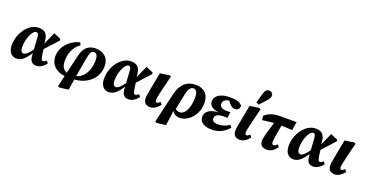

<svg xmlns="http://www.w3.org/2000/svg" viewBox="-38 -1668 5236 2740"><g transform="rotate(20 2579.5 -298.0)"><path d="M178 -173Q178 -126 192 -106.5Q206 -87 225 -87Q251 -87 281.5 -114.5Q312 -142 347 -191L336 -367Q334 -407 324 -422.5Q314 -438 297 -438Q275 -438 254 -414.5Q233 -391 216 -352.5Q199 -314 188.5 -267Q178 -220 178 -173ZM154 15Q97 15 63 -27.5Q29 -70 29 -146Q29 -215 51.5 -280Q74 -345 113 -396.5Q152 -448 203 -478Q254 -508 311 -508Q380 -508 413.5 -473.5Q447 -439 454 -370L459 -323L542 -509L652 -462V-438L475 -244L487 -154Q494 -109 502 -94.5Q510 -80 526 -80Q547 -80 575 -107L602 -73Q571 -31 533.5 -8Q496 15 453 15Q409 15 383 -12.5Q357 -40 353 -106L351 -139Q308 -69 260.5 -27Q213 15 154 15Z M1096 -335 1044 -41Q1100 -55 1141.5 -98Q1183 -141 1205.5 -205.5Q1228 -270 1228 -347Q1228 -451 1167 -451Q1139 -451 1123.5 -425.5Q1108 -400 1096 -335ZM874 194 850 181 889 14Q785 2 726.5 -56.5Q668 -115 668 -206Q668 -277 700.5 -339Q733 -401 792.5 -447Q852 -493 933 -515L953 -475Q890 -435 853.5 -360.5Q817 -286 817 -198Q817 -126 839 -90.5Q861 -55 902 -41L968 -321Q991 -420 1042.5 -464Q1094 -508 1175 -508Q1265 -508 1321.5 -456Q1378 -404 1378 -312Q1378 -225 1336.5 -154.5Q1295 -84 1218 -39.5Q1141 5 1035 14L1010 177Z M1579 -173Q1579 -126 1593 -106.5Q1607 -87 1626 -87Q1652 -87 1682.5 -114.5Q1713 -142 1748 -191L1737 -367Q1735 -407 1725 -422.5Q1715 -438 1698 -438Q1676 -438 1655 -414.5Q1634 -391 1617 -352.5Q1600 -314 1589.5 -267Q1579 -220 1579 -173ZM1555 15Q1498 15 1464 -27.5Q1430 -70 1430 -146Q1430 -215 1452.5 -280Q1475 -345 1514 -396.5Q1553 -448 1604 -478Q1655 -508 1712 -508Q1781 -508 1814.5 -473.5Q1848 -439 1855 -370L1860 -323L1943 -509L2053 -462V-438L1876 -244L1888 -154Q1895 -109 1903 -94.5Q1911 -80 1927 -80Q1948 -80 1976 -107L2003 -73Q1972 -31 1934.5 -8Q1897 15 1854 15Q1810 15 1784 -12.5Q1758 -40 1754 -106L1752 -139Q1709 -69 1661.5 -27Q1614 15 1555 15Z M2183 15Q2136 15 2109.5 -11Q2083 -37 2083 -89Q2083 -111 2089.5 -151Q2096 -191 2112 -273L2153 -488L2296 -509L2317 -495L2285 -369Q2266 -290 2254 -240Q2242 -190 2236.5 -161Q2231 -132 2231 -114Q2231 -79 2256 -79Q2267 -79 2278 -86.5Q2289 -94 2302 -107L2330 -73Q2297 -30 2260.5 -7.5Q2224 15 2183 15Z M2588 -320 2540 -87Q2554 -75 2570 -68Q2586 -61 2606 -61Q2646 -61 2677 -96Q2708 -131 2726 -192.5Q2744 -254 2744 -333Q2744 -450 2679 -450Q2648 -450 2625.5 -421Q2603 -392 2588 -320ZM2350 194 2327 181 2434 -278Q2461 -389 2526 -449Q2591 -509 2694 -509Q2786 -509 2841 -457Q2896 -405 2896 -299Q2896 -234 2873.5 -177Q2851 -120 2813 -77Q2775 -34 2728 -10Q2681 14 2631 14Q2595 14 2566 -2Q2537 -18 2519 -50L2489 177Z M3119 15Q3037 15 2985 -18Q2933 -51 2933 -115Q2933 -159 2961.5 -189Q2990 -219 3037 -234.5Q3084 -250 3139 -250L3138 -251Q3071 -256 3028 -285Q2985 -314 2985 -366Q2985 -432 3047 -470.5Q3109 -509 3214 -509Q3295 -509 3338.5 -492.5Q3382 -476 3401 -445Q3400 -409 3379.5 -391.5Q3359 -374 3333 -374Q3308 -374 3286.5 -387Q3265 -400 3245 -424L3217 -459Q3177 -457 3151 -436.5Q3125 -416 3125 -379Q3125 -345 3152.5 -327Q3180 -309 3228 -309Q3247 -309 3260 -309Q3273 -309 3289 -310L3275 -220Q3266 -221 3250 -221Q3234 -221 3217 -221Q3154 -221 3121.5 -201Q3089 -181 3089 -146Q3089 -115 3112.5 -100.5Q3136 -86 3179 -86Q3232 -86 3272.5 -100.5Q3313 -115 3350 -141L3377 -107Q3337 -57 3273 -21Q3209 15 3119 15Z M3545 15Q3498 15 3471.5 -11Q3445 -37 3445 -89Q3445 -111 3451.5 -151Q3458 -191 3474 -273L3515 -488L3658 -509L3679 -495L3647 -369Q3628 -290 3616 -240Q3604 -190 3598.5 -161Q3593 -132 3593 -114Q3593 -79 3618 -79Q3629 -79 3640 -86.5Q3651 -94 3664 -107L3692 -73Q3659 -30 3622.5 -7.5Q3586 15 3545 15ZM3590 -569Q3600 -606 3610 -643Q3620 -680 3631 -715Q3643 -757 3661 -773.5Q3679 -790 3703 -790Q3730 -790 3747.5 -774.5Q3765 -759 3765 -733Q3765 -711 3755 -693Q3745 -675 3724 -652Q3701 -625 3677.5 -600Q3654 -575 3629 -549Z M3751 -359 3746 -424Q3778 -451 3811.5 -467.5Q3845 -484 3886.5 -492Q3928 -500 3985 -500H4224L4204 -372L4039 -380Q4026 -310 4018.5 -264.5Q4011 -219 4007 -191Q4003 -163 4001.5 -146.5Q4000 -130 4000 -118Q4000 -79 4027 -79Q4040 -79 4052 -86.5Q4064 -94 4080 -109L4109 -76Q4073 -29 4036.5 -7Q4000 15 3954 15Q3905 15 3878 -9Q3851 -33 3851 -79Q3851 -95 3854 -115.5Q3857 -136 3865.5 -168.5Q3874 -201 3888.5 -251.5Q3903 -302 3926 -379Z M4383 -173Q4383 -126 4397 -106.5Q4411 -87 4430 -87Q4456 -87 4486.5 -114.5Q4517 -142 4552 -191L4541 -367Q4539 -407 4529 -422.5Q4519 -438 4502 -438Q4480 -438 4459 -414.5Q4438 -391 4421 -352.5Q4404 -314 4393.5 -267Q4383 -220 4383 -173ZM4359 15Q4302 15 4268 -27.5Q4234 -70 4234 -146Q4234 -215 4256.5 -280Q4279 -345 4318 -396.5Q4357 -448 4408 -478Q4459 -508 4516 -508Q4585 -508 4618.5 -473.5Q4652 -439 4659 -370L4664 -323L4747 -509L4857 -462V-438L4680 -244L4692 -154Q4699 -109 4707 -94.5Q4715 -80 4731 -80Q4752 -80 4780 -107L4807 -73Q4776 -31 4738.5 -8Q4701 15 4658 15Q4614 15 4588 -12.5Q4562 -40 4558 -106L4556 -139Q4513 -69 4465.5 -27Q4418 15 4359 15Z M4987 15Q4940 15 4913.5 -11Q4887 -37 4887 -89Q4887 -111 4893.5 -151Q4900 -191 4916 -273L4957 -488L5100 -509L5121 -495L5089 -369Q5070 -290 5058 -240Q5046 -190 5040.5 -161Q5035 -132 5035 -114Q5035 -79 5060 -79Q5071 -79 5082 -86.5Q5093 -94 5106 -107L5134 -73Q5101 -30 5064.5 -7.5Q5028 15 4987 15Z"/></g></svg>

Font: Source Serif 4 SmText
Style: Bold Italic
Weight: 700
Italic angle: -12°
Designer: Frank Grießhammer
Foundry: Adobe
Version: Version 4.005;hotconv 1.1.0;makeotfexe 2.6.0